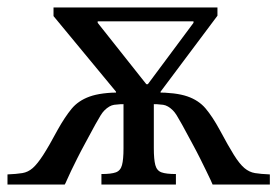

<svg xmlns="http://www.w3.org/2000/svg" viewBox="-37 -493 741 513"><path d="M433 0H234V-28Q260 -28 272.5 -32.5Q285 -37 289 -52Q293 -67 293 -97V-224H273V-248L106 -450V-473H544V-451L392 -248V-224H374V-97Q374 -67 378 -52Q382 -37 394.5 -32.5Q407 -28 433 -28ZM136 0H-17V-27Q7 -28 22.5 -30.5Q38 -33 50.5 -44Q63 -55 78.5 -79Q94 -103 117 -146Q136 -180 154 -202Q172 -224 202.5 -235Q233 -246 287 -246L306 -215Q281 -215 268 -213Q255 -211 242 -198Q237 -193 232 -185Q227 -177 217.5 -160Q208 -143 191 -111Q179 -89 169.5 -70Q160 -51 153 -36.5Q146 -22 142 -12.5Q138 -3 136 0ZM684 0H531Q530 -3 525.5 -12.5Q521 -22 514 -36.5Q507 -51 497.5 -70Q488 -89 476 -111Q459 -143 449.5 -160Q440 -177 435 -185Q430 -193 425 -198Q412 -211 399 -213Q386 -215 361 -215L378 -246Q433 -246 463.5 -235.5Q494 -225 512.5 -203Q531 -181 550 -146Q573 -103 588 -79Q603 -55 616 -44Q629 -33 644.5 -30.5Q660 -28 684 -27ZM224 -432 354 -268H358L480 -432V-436H224Z"/></svg>

Font: STIX Two Text
Style: Regular
Weight: 400
Designer: Ross Mills, John Hudson & Paul Hanslow, Tiro Typeworks Ltd; with prior portions MicroPress Inc., and Coen Hoffman.
Foundry: Tiro Typeworks Ltd
Version: Version 2.13 b171